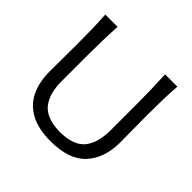

<svg xmlns="http://www.w3.org/2000/svg" viewBox="-185 -938 1138 1138"><g transform="rotate(45 384.0 -369.5)"><path d="M384.8 11.2Q280.3 11.2 214.6 -24.4Q148.9 -60.1 117.9 -125.2Q86.9 -190.4 86.9 -278.3Q86.9 -311 87.6 -372.3Q88.4 -433.6 88.4 -499.5Q88.4 -569.8 87.2 -627.9Q85.9 -686 82 -749.5H185.1Q181.2 -686 179.7 -627.9Q178.2 -569.8 178.2 -499.5V-287.6Q178.2 -181.6 224.6 -125Q271 -68.4 384.3 -66.4Q498.5 -68.4 543.9 -125Q589.4 -181.6 589.4 -288.1V-499.5Q589.4 -569.8 587.9 -627.9Q586.4 -686 583 -749.5H686Q681.6 -686 680.2 -627.9Q678.7 -569.8 678.7 -499.5Q678.7 -433.6 679.7 -372.1Q680.7 -310.5 680.7 -278.3Q680.7 -145 609.4 -66.9Q538.1 11.2 384.8 11.2Z"/></g></svg>

Font: Pinar DS4-Regular
Style: Regular
Weight: 400
Designer: Amin Abedi
Version: Version 2.000